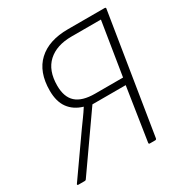

<svg xmlns="http://www.w3.org/2000/svg" viewBox="-154 -777 863 899"><g transform="rotate(-30 277.5 -327.5)"><path d="M14 0Q10 0 9 -2.5Q8 -5 10 -7L159 -219Q174 -240 189 -260.5Q204 -281 218 -303V-304Q170 -318 144 -353.5Q118 -389 118 -448Q118 -549 175 -602Q232 -655 336 -655H533Q541 -655 540 -649L437 -7Q436 0 429 0H400Q394 0 395 -7L439 -293H259L57 -5Q54 0 48 0ZM295 -330H446L492 -617H333Q252 -617 206 -575Q160 -533 160 -451Q160 -389 193 -359.5Q226 -330 295 -330Z"/></g></svg>

Font: Sofia Sans Semi Condensed ExtraLight
Style: Italic
Weight: 250
Italic angle: -9°
Version: Version 4.100